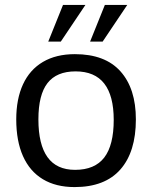

<svg xmlns="http://www.w3.org/2000/svg" viewBox="-20 -740 618 780"><path d="M283 20Q207 20 154 -12Q101 -44 73.5 -105.5Q46 -167 46 -255Q46 -338 73.5 -397.5Q101 -457 154.5 -488.5Q208 -520 284 -520Q407 -520 469.5 -450Q532 -380 532 -255Q532 -123 469 -51.5Q406 20 283 20ZM285 -50Q365 -50 403.5 -100Q442 -150 442 -253Q442 -351 403.5 -400.5Q365 -450 287 -450Q210 -450 173 -402.5Q136 -355 136 -255Q136 -153 173 -101.5Q210 -50 285 -50ZM406 -720H497L397 -571H346ZM236 -720H327L227 -571H176Z"/></svg>

Font: Moderustic
Style: Regular
Weight: 400
Designer: Tural Alisoy
Foundry: TAFT Foundry
Version: Version 2.120